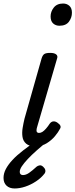

<svg xmlns="http://www.w3.org/2000/svg" viewBox="-75 -815 428 1089"><path d="M126 15Q91 15 73.5 0Q56 -15 52.5 -39Q49 -63 53.5 -90Q58 -117 64 -142L161 -484Q167 -503 177 -509Q187 -515 210 -515Q233 -515 243.5 -506.5Q254 -498 249 -484L138 -103Q132 -85 132 -76Q132 -67 136.5 -64Q141 -61 146 -61Q156 -61 165.5 -67Q175 -73 186 -85.5Q197 -98 208 -115Q217 -126 228.5 -126.5Q240 -127 251 -119Q264 -110 267.5 -101.5Q271 -93 265 -84Q256 -66 237 -43Q218 -20 190 -2.5Q162 15 126 15ZM262 -669Q241 -669 226.5 -682Q212 -695 212 -722Q212 -749 230 -772Q248 -795 283 -795Q304 -795 318.5 -782Q333 -769 333 -743Q333 -715 316 -692Q299 -669 262 -669ZM8 254Q-21 254 -38 238Q-55 222 -55 194Q-55 169 -42 144Q-29 119 -4.5 92.5Q20 66 56.5 38Q93 10 138 -23L198 -21V-16Q163 12 133.5 38Q104 64 82.5 87Q61 110 49 128Q37 146 37 160Q37 169 42 173.5Q47 178 55 178Q72 178 90 165.5Q108 153 133 130Q139 125 149.5 123Q160 121 171 132Q180 140 182 150Q184 160 178 169Q159 194 129.5 213.5Q100 233 68.5 243.5Q37 254 8 254Z"/></svg>

Font: Playwrite AU QLD
Style: Regular
Weight: 400
Designer: Veronika Burian, José Scaglione
Foundry: TypeTogether
Version: Version 1.002